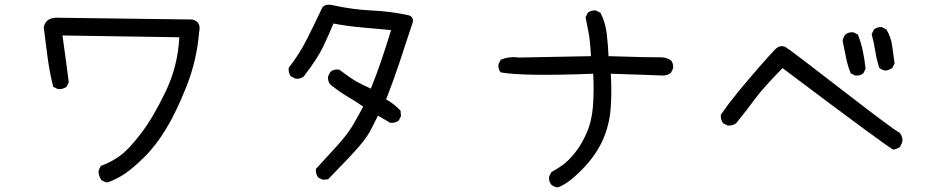

<svg xmlns="http://www.w3.org/2000/svg" viewBox="-20 -733 4040 833"><path d="M446.3 58.6Q430.7 56.6 418.9 46.9Q409.2 31.2 407.2 13.7Q409.2 -2 418.9 -13.7Q461.9 -29.3 500 -56.6Q538.1 -84 590.8 -152.8Q643.6 -221.7 697.8 -334Q752 -446.3 757.8 -571.3L251 -579.1Q258.8 -522.5 265.6 -473.6Q272.5 -424.8 278.3 -376L268.6 -356.4Q252.9 -344.7 230.5 -346.7L210.9 -356.4Q195.3 -418.9 186.5 -483.4Q177.7 -547.9 169.9 -613.3Q171.9 -628.9 182.6 -641.1Q193.4 -653.3 220.7 -656.2L814.5 -648.4Q854.5 -638.7 843.8 -592.8Q834 -471.7 789.6 -359.4Q745.1 -247.1 700.2 -173.3Q655.3 -99.6 605.5 -50.8Q555.7 -2 520.5 21.5Q485.4 44.9 446.3 58.6Z M1379.9 46.9 1360.4 37.1Q1348.6 21.5 1350.6 0Q1391.6 -44.9 1439.5 -97.2Q1487.3 -149.4 1510.7 -189.5Q1534.2 -229.5 1555.7 -270.5Q1522.5 -293.9 1490.2 -312.5Q1458 -331.1 1413.1 -366.2Q1401.4 -379.9 1403.3 -401.4L1413.1 -420.9Q1428.7 -434.6 1452.1 -430.7Q1501 -393.6 1527.3 -378.9Q1553.7 -364.3 1588.9 -348.6Q1614.3 -411.1 1635.7 -474.6Q1657.2 -538.1 1676.8 -602.5Q1614.3 -608.4 1551.8 -613.8Q1489.3 -619.1 1426.8 -630.9Q1405.3 -579.1 1380.9 -528.3Q1356.4 -477.5 1297.9 -401.4Q1284.2 -389.6 1262.7 -391.6L1242.2 -401.4Q1230.5 -417 1232.4 -438.5Q1278.3 -497.1 1311.5 -563Q1344.7 -628.9 1376 -695.3Q1386.7 -720.7 1430.7 -709Q1510.7 -691.4 1593.8 -687.5Q1676.8 -683.6 1755.9 -666Q1781.2 -655.3 1765.6 -621.1Q1739.3 -540 1712.9 -460.9Q1686.5 -381.8 1655.3 -301.8Q1690.4 -282.2 1717.8 -252.9L1719.7 -229.5L1710 -210Q1694.3 -198.2 1672.9 -200.2L1620.1 -231.4Q1604.5 -202.1 1589.8 -171.9Q1575.2 -141.6 1539.1 -99.1Q1502.9 -56.6 1403.3 44.9Z M2399.4 80.1Q2383.8 78.1 2372.1 68.4Q2360.4 54.7 2362.3 33.2L2372.1 13.7Q2397.5 0 2421.9 -17.6Q2446.3 -35.2 2474.6 -70.3Q2502.9 -105.5 2525.4 -156.7Q2547.9 -208 2552.7 -273.9Q2557.6 -339.8 2553.7 -413.1Q2251 -401.4 2152.3 -418.9Q2140.6 -432.6 2142.6 -454.1L2152.3 -473.6Q2187.5 -489.3 2230.5 -483.4L2543.9 -489.3Q2540 -561.5 2533.2 -593.3Q2526.4 -625 2520.5 -658.2L2530.3 -677.7Q2543.9 -689.5 2565.4 -687.5L2585 -677.7Q2606.4 -636.7 2612.3 -587.4Q2618.2 -538.1 2620.1 -489.3Q2816.4 -483.4 2842.8 -484.4Q2869.1 -485.4 2890.6 -471.7Q2902.3 -458 2900.4 -436.5L2890.6 -417Q2875 -405.3 2855.5 -405.3Q2820.3 -407.2 2629.9 -413.1Q2634.8 -334 2629.4 -262.2Q2624 -190.4 2594.7 -124.5Q2565.4 -58.6 2503.9 3.9Q2442.4 66.4 2399.4 80.1Z M3855.5 -84Q3832 -93.8 3375 -437.5Q3290 -350.6 3256.3 -304.7Q3222.7 -258.8 3173.8 -198.2Q3158.2 -186.5 3136.7 -188.5L3117.2 -198.2Q3105.5 -213.9 3107.4 -235.4Q3142.6 -286.1 3183.6 -335.9Q3224.6 -385.7 3271 -439Q3317.4 -492.2 3341.8 -517.6Q3366.2 -543 3392.6 -525.9Q3418.9 -508.8 3637.2 -339.8Q3855.5 -170.9 3882.8 -157.2Q3898.4 -139.6 3894.5 -116.2L3884.8 -95.7Q3871.1 -85.9 3855.5 -84ZM3690.4 -405.3 3670.9 -415Q3657.2 -448.2 3650.4 -484.4Q3643.6 -520.5 3635.7 -555.7Q3637.7 -571.3 3647.5 -583Q3661.1 -594.7 3682.6 -592.8L3702.1 -583Q3715.8 -547.9 3723.6 -510.7Q3731.4 -473.6 3735.4 -434.6L3725.6 -415Q3711.9 -403.3 3690.4 -405.3ZM3822.3 -426.8Q3806.6 -428.7 3794.9 -438.5Q3783.2 -473.6 3777.3 -511.7Q3771.5 -549.8 3761.7 -585L3771.5 -604.5Q3785.2 -617.2 3806.6 -615.2L3826.2 -604.5Q3845.7 -571.3 3850.6 -534.2Q3855.5 -497.1 3861.3 -458L3851.6 -438.5Q3837.9 -428.7 3822.3 -426.8Z"/></svg>

Font: JasonHandwriting2
Style: Regular
Weight: 400
Version: Version 1.05.10